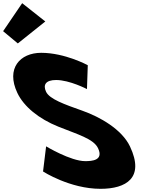

<svg xmlns="http://www.w3.org/2000/svg" viewBox="-292 -1172 984 1207"><path d="M-272.4 -976 -180 -899 -7.2 -1037 -152.6 -1152ZM-33.1 -840C-166.1 -840 -255.8 -742 -183 -588C-142.3 -502 -47.9 -425 74.3 -376C195.4 -327 296.2 -300 324.5 -240C360.9 -163 284.8 -159 243.8 -159C151.8 -159 -2.1 -252 -2.1 -252L-21.4 -94C-21.4 -94 147.1 15 340.1 15C501.1 15 618.5 -54 525.3 -251C474.3 -359 336.4 -437 226 -476C113.1 -516 19.5 -549 -2.3 -595C-23.6 -640 -3.3 -669 60.7 -669C145.7 -669 254.7 -612 254.7 -612L259.8 -762C259.8 -762 116.9 -840 -33.1 -840Z"/></svg>

Font: Hussar
Style: BdOpOblFive
Weight: 700
Foundry: Cannot Into Space Fonts
Version: Version 2.00